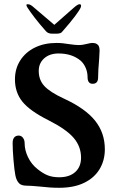

<svg xmlns="http://www.w3.org/2000/svg" viewBox="-20 -882 558 912"><path d="M168 4Q126 0 107 0Q82 0 71 -11Q58 -24 53 -49Q48 -75 44 -123Q40 -171 40 -202Q40 -220 47.5 -229Q55 -238 69 -238Q81 -238 89 -227.5Q97 -217 97 -202Q97 -168 113.5 -134.5Q130 -101 158 -79Q184 -58 207 -49Q230 -40 261 -40Q310 -40 337.5 -65Q365 -90 365 -133Q365 -186 330 -227Q295 -268 210 -311Q122 -355 86.5 -399Q51 -443 51 -505Q51 -556 76.5 -595.5Q102 -635 146.5 -656.5Q191 -678 248 -678Q277 -678 311 -672Q339 -668 353 -668Q373 -668 395 -674Q411 -678 417 -678Q429 -678 435 -675.5Q441 -673 446 -668Q453 -660 453 -641L451 -602Q446 -545 446 -514Q446 -499 439.5 -491.5Q433 -484 420 -484Q408 -484 402 -492Q396 -500 396 -514Q396 -538 387.5 -558.5Q379 -579 364 -593Q323 -628 258 -628Q216 -628 190 -605Q164 -582 164 -545Q164 -502 191 -473Q218 -444 283 -414Q385 -367 431.5 -309Q478 -251 478 -173Q478 -120 453 -78.5Q428 -37 379.5 -13.5Q331 10 261 10Q218 10 168 4ZM111 -845Q124 -825 145.5 -797Q167 -769 198 -734Q208 -722 228 -722H248Q270 -722 276 -732Q314 -775 336.5 -805Q359 -835 364 -848Q366 -855 364.5 -858.5Q363 -862 358 -862Q349 -862 329 -844L238 -764L144 -844Q133 -854 126 -858Q119 -862 111 -862Q100 -862 111 -845Z"/></svg>

Font: Raigarh
Style: Regular
Weight: 400
Designer: jaikishan Patel
Foundry: MagicType
Version: Version 1.000;FEAKit 1.0